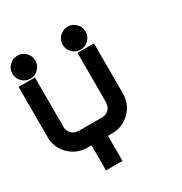

<svg xmlns="http://www.w3.org/2000/svg" viewBox="-189 -965 1045 1103"><g transform="rotate(-30 333.5 -413.0)"><path d="M416.7 -673.3Q385 -673.3 362.5 -695.8Q340 -718.3 340 -750Q340 -780.8 362.9 -803.3Q385.8 -825.8 416.7 -825.8Q447.5 -825.8 470 -803.3Q492.5 -780.8 492.5 -750Q492.5 -719.2 470 -696.2Q447.5 -673.3 416.7 -673.3ZM83.3 -673.3Q51.7 -673.3 29.2 -695.8Q6.7 -718.3 6.7 -750Q6.7 -780.8 29.6 -803.3Q52.5 -825.8 83.3 -825.8Q114.2 -825.8 136.7 -803.3Q159.2 -780.8 159.2 -750Q159.2 -719.2 136.7 -696.2Q114.2 -673.3 83.3 -673.3ZM333.3 -275Q355 -276.7 372.1 -292.9Q389.2 -309.2 389.2 -333.3H390.8V-666.7H500V-333.3Q500 -264.2 451.2 -215.4Q402.5 -166.7 333.3 -166.7H304.2V0H195V-166.7H166.7Q97.5 -166.7 48.8 -215.4Q0 -264.2 0 -333.3V-666.7H108.3V-333.3Q110 -310.8 126.2 -293.8Q142.5 -276.7 166.7 -276.7V-275Z"/></g></svg>

Font: 0xA000-Mono
Style: Mono-Bold
Weight: 700
Version: Version 0.1